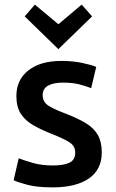

<svg xmlns="http://www.w3.org/2000/svg" viewBox="-20 -799 501 832"><path d="M208 13Q140 13 97.5 1.5Q55 -10 39 -18L61 -113Q87 -103 124 -92.5Q161 -82 209 -82Q256 -82 281 -94Q306 -106 306 -138Q306 -166 281.5 -182Q257 -198 201 -220Q158 -237 124 -256.5Q90 -276 70.5 -305.5Q51 -335 51 -383Q51 -453 103 -494Q155 -535 246 -535Q295 -535 335.5 -526.5Q376 -518 397 -509L375 -417Q355 -425 325.5 -433Q296 -441 251 -441Q212 -441 188.5 -428Q165 -415 165 -387Q165 -359 186.5 -343.5Q208 -328 261 -308Q316 -287 351.5 -265.5Q387 -244 404 -214Q421 -184 421 -138Q421 -64 365 -25.5Q309 13 208 13ZM233 -586 87 -728 131 -779 233 -694 334 -779 379 -728Z"/></svg>

Font: Ubuntu Sans SemiBold
Style: Regular
Weight: 600
Designer: Dalton Maag Ltd
Foundry: Dalton Maag Ltd
Version: Version 1.006; ttfautohint (v1.8.4.7-5d5b)